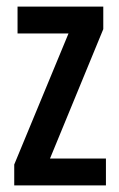

<svg xmlns="http://www.w3.org/2000/svg" viewBox="-20 -560 360 580"><path d="M300 0H23V-63L187 -459H33V-540H292V-472L131 -81H300Z"/></svg>

Font: Noto Sans Khmer UI ExtraCondensed Medium
Style: Regular
Weight: 500
Width: 2
Designer: Danh Hong and the Monotype Design Team
Foundry: Monotype Imaging Inc.
Version: Version 2.002; ttfautohint (v1.8.4.7-5d5b)